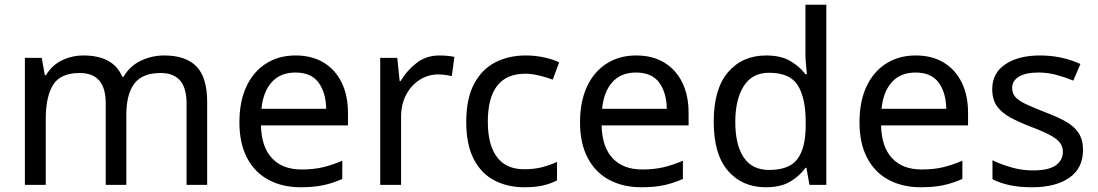

<svg xmlns="http://www.w3.org/2000/svg" viewBox="-20 -780 4634 810"><path d="M673 -546Q764 -546 809 -499.5Q854 -453 854 -349V0H767V-345Q767 -472 658 -472Q580 -472 546.5 -427Q513 -382 513 -296V0H426V-345Q426 -472 316 -472Q235 -472 204 -422Q173 -372 173 -278V0H85V-536H156L169 -463H174Q199 -505 241.5 -525.5Q284 -546 332 -546Q458 -546 496 -456H501Q528 -502 574.5 -524Q621 -546 673 -546Z M1227 -546Q1296 -546 1345.5 -516Q1395 -486 1421.5 -431.5Q1448 -377 1448 -304V-251H1081Q1083 -160 1127.5 -112.5Q1172 -65 1252 -65Q1303 -65 1342.5 -74.5Q1382 -84 1424 -102V-25Q1383 -7 1343 1.5Q1303 10 1248 10Q1172 10 1113.5 -21Q1055 -52 1022.5 -113.5Q990 -175 990 -264Q990 -352 1019.5 -415Q1049 -478 1102.5 -512Q1156 -546 1227 -546ZM1226 -474Q1163 -474 1126.5 -433.5Q1090 -393 1083 -321H1356Q1355 -389 1324 -431.5Q1293 -474 1226 -474Z M1834 -546Q1849 -546 1866.5 -544.5Q1884 -543 1897 -540L1886 -459Q1873 -462 1857.5 -464Q1842 -466 1828 -466Q1787 -466 1751 -443.5Q1715 -421 1693.5 -380.5Q1672 -340 1672 -286V0H1584V-536H1656L1666 -438H1670Q1696 -482 1737 -514Q1778 -546 1834 -546Z M2192 10Q2121 10 2065.5 -19Q2010 -48 1978.5 -109Q1947 -170 1947 -265Q1947 -364 1980 -426Q2013 -488 2069.5 -517Q2126 -546 2198 -546Q2239 -546 2277 -537.5Q2315 -529 2339 -517L2312 -444Q2288 -453 2256 -461Q2224 -469 2196 -469Q2038 -469 2038 -266Q2038 -169 2076.5 -117.5Q2115 -66 2191 -66Q2235 -66 2268.5 -75Q2302 -84 2330 -97V-19Q2303 -5 2270.5 2.5Q2238 10 2192 10Z M2664 -546Q2733 -546 2782.5 -516Q2832 -486 2858.5 -431.5Q2885 -377 2885 -304V-251H2518Q2520 -160 2564.5 -112.5Q2609 -65 2689 -65Q2740 -65 2779.5 -74.5Q2819 -84 2861 -102V-25Q2820 -7 2780 1.5Q2740 10 2685 10Q2609 10 2550.5 -21Q2492 -52 2459.5 -113.5Q2427 -175 2427 -264Q2427 -352 2456.5 -415Q2486 -478 2539.5 -512Q2593 -546 2664 -546ZM2663 -474Q2600 -474 2563.5 -433.5Q2527 -393 2520 -321H2793Q2792 -389 2761 -431.5Q2730 -474 2663 -474Z M3211 10Q3111 10 3051 -59.5Q2991 -129 2991 -267Q2991 -405 3051.5 -475.5Q3112 -546 3212 -546Q3274 -546 3313.5 -523Q3353 -500 3378 -467H3384Q3383 -480 3380.5 -505.5Q3378 -531 3378 -546V-760H3466V0H3395L3382 -72H3378Q3354 -38 3314 -14Q3274 10 3211 10ZM3225 -63Q3310 -63 3344.5 -109.5Q3379 -156 3379 -250V-266Q3379 -366 3346 -419.5Q3313 -473 3224 -473Q3153 -473 3117.5 -416.5Q3082 -360 3082 -265Q3082 -169 3117.5 -116Q3153 -63 3225 -63Z M3843 -546Q3912 -546 3961.5 -516Q4011 -486 4037.5 -431.5Q4064 -377 4064 -304V-251H3697Q3699 -160 3743.5 -112.5Q3788 -65 3868 -65Q3919 -65 3958.5 -74.5Q3998 -84 4040 -102V-25Q3999 -7 3959 1.5Q3919 10 3864 10Q3788 10 3729.5 -21Q3671 -52 3638.5 -113.5Q3606 -175 3606 -264Q3606 -352 3635.5 -415Q3665 -478 3718.5 -512Q3772 -546 3843 -546ZM3842 -474Q3779 -474 3742.5 -433.5Q3706 -393 3699 -321H3972Q3971 -389 3940 -431.5Q3909 -474 3842 -474Z M4549 -148Q4549 -70 4491 -30Q4433 10 4335 10Q4279 10 4238.5 1Q4198 -8 4167 -24V-104Q4199 -88 4244.5 -74.5Q4290 -61 4337 -61Q4404 -61 4434 -82.5Q4464 -104 4464 -140Q4464 -160 4453 -176Q4442 -192 4413.5 -208Q4385 -224 4332 -244Q4280 -264 4243 -284Q4206 -304 4186 -332Q4166 -360 4166 -404Q4166 -472 4221.5 -509Q4277 -546 4367 -546Q4416 -546 4458.5 -536.5Q4501 -527 4538 -510L4508 -440Q4474 -454 4437 -464Q4400 -474 4361 -474Q4307 -474 4278.5 -456.5Q4250 -439 4250 -409Q4250 -387 4263 -371.5Q4276 -356 4306.5 -341.5Q4337 -327 4388 -307Q4439 -288 4475 -268Q4511 -248 4530 -219.5Q4549 -191 4549 -148Z"/></svg>

Font: Noto Sans Old Turkic
Style: Regular
Weight: 400
Designer: Monotype Design Team
Foundry: Monotype Imaging Inc.
Version: Version 2.003; ttfautohint (v1.8.4.7-5d5b)